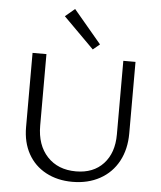

<svg xmlns="http://www.w3.org/2000/svg" viewBox="-60 -962 855 1020"><g transform="rotate(5 367.5 -452.0)"><path d="M248 -867 299 -910 447 -734 411 -704ZM94 -262V-658H168V-277Q168 -173 225 -112Q282 -51 378 -51Q471 -51 524.5 -109Q578 -167 578 -265V-658H643V-277Q643 -192 608.5 -128Q574 -64 510.5 -29Q447 6 364 6Q284 6 222.5 -27Q161 -60 127.5 -120.5Q94 -181 94 -262Z"/></g></svg>

Font: Ysabeau SC
Style: Regular
Weight: 400
Designer: Christian Thalmann (Catharsis Fonts)
Version: Version 0.003